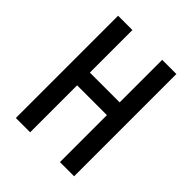

<svg xmlns="http://www.w3.org/2000/svg" viewBox="-201 -831 948 948"><g transform="rotate(45 273.5 -357.0)"><path d="M477 0H378V-328H170V0H70V-714H170V-417H378V-714H477Z"/></g></svg>

Font: Noto Sans Lao UI ExtCond Med
Style: Regular
Weight: 500
Width: 2
Designer: Monotype Design Team
Foundry: Monotype Imaging Inc.
Version: Version 2.000; ttfautohint (v1.8.4.7-5d5b)